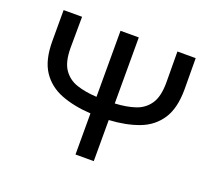

<svg xmlns="http://www.w3.org/2000/svg" viewBox="-112 -799 1058 948"><g transform="rotate(20 417.5 -325.0)"><path d="M369 -650H465V-303Q525 -306 570.5 -321Q616 -336 642.5 -374.5Q669 -413 669 -487L668 -650H764L765 -487Q765 -387 727 -329.5Q689 -272 621.5 -246.5Q554 -221 465 -216V0H369V-216Q281 -221 213.5 -247Q146 -273 108 -330Q70 -387 70 -487V-650H167L166 -487Q166 -413 192.5 -374.5Q219 -336 264.5 -321Q310 -306 369 -303Z"/></g></svg>

Font: Syne Medium
Style: Regular
Weight: 500
Designer: Lucas Descroix
Foundry: Bonjour Monde
Version: Version 2.200; ttfautohint (v1.8.4)